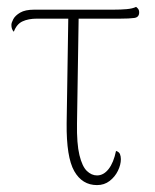

<svg xmlns="http://www.w3.org/2000/svg" viewBox="-20 -528 450 556"><path d="M261 8Q218 8 195 -32.5Q172 -73 173 -171L178 -493H208L203 -171Q202 -112 210 -79Q218 -46 231.5 -33Q245 -20 261 -20Q280 -20 294.5 -38.5Q309 -57 316 -91Q325 -88 327.5 -81.5Q330 -75 330 -67Q330 -51 321.5 -33.5Q313 -16 297.5 -4Q282 8 261 8ZM20 -436Q13 -443 13 -456Q13 -462 18.5 -472.5Q24 -483 38.5 -491.5Q53 -500 79 -500H308Q329 -500 346.5 -501.5Q364 -503 374 -508Q376 -507 379.5 -503Q383 -499 383 -492Q383 -478 369 -476Q355 -474 329 -474Q268 -474 208 -474Q148 -474 87 -474Q62 -474 45 -466Q28 -458 20 -436Z"/></svg>

Font: Arima Thin Thin
Style: Regular
Weight: 250
Version: Version 1.100